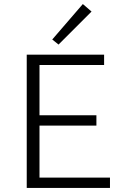

<svg xmlns="http://www.w3.org/2000/svg" viewBox="-20 -928 621 948"><path d="M523 -51V0H112V-658H494V-607H175V-359H456V-308H175V-51ZM238 -733 389 -908 432 -871 269 -708Z"/></svg>

Font: Ysabeau Semilight
Style: Regular
Weight: 300
Designer: Christian Thalmann (Catharsis Fonts)
Version: Version 0.003